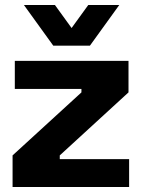

<svg xmlns="http://www.w3.org/2000/svg" viewBox="-20 -751 568 771"><path d="M30.5 0H498.5V-112H220V-127L496 -380V-506.5H39.5V-394H307V-380L30.5 -127ZM341 -567.5 459 -731H334.5L267.5 -638.5L200.5 -731H76L194 -567.5Z"/></svg>

Font: MCL Standard Bold
Style: Regular
Weight: 700
Designer: Květoslav Bartoš
Foundry: Florian Karsten
Version: Version 1.001;Glyphs 3.2.3 (3260)